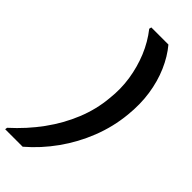

<svg xmlns="http://www.w3.org/2000/svg" viewBox="-339 -857 1047 1047"><g transform="rotate(45 184.5 -333.0)"><path d="M265 -811Q307 -761 336 -694Q365 -627 376.5 -549.5Q388 -472 379 -385Q369 -282 331 -185Q293 -88 233 -4Q173 80 97 145H-38L-36 132Q44 60 104 -22.5Q164 -105 200.5 -195Q237 -285 245 -378Q254 -456 242.5 -530.5Q231 -605 203 -673Q175 -741 130 -798L133 -811Z"/></g></svg>

Font: DM Sans 12pt
Style: Bold Italic
Weight: 700
Italic angle: -10°
Version: Version 4.004;gftools[0.9.30]